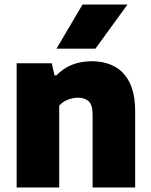

<svg xmlns="http://www.w3.org/2000/svg" viewBox="-20 -828 667 848"><path d="M53.5 0V-548.5H208.5L221 -495H229Q289 -557.5 386 -557.5Q441 -557.5 484.2 -535.2Q527.5 -513 552.2 -463.8Q577 -414.5 577 -334.5V0H389V-322.5Q389 -364.5 371.8 -380.5Q354.5 -396.5 324.5 -396.5Q301.5 -396.5 279 -387.5Q256.5 -378.5 241.5 -361.5V0ZM229.5 -613 344.5 -808H543L401.5 -613Z"/></svg>

Font: Encode Sans XBd
Style: Regular
Weight: 800
Designer: Multiple Designers
Foundry: Impallari Type
Version: Version 3.002; ttfautohint (v1.8.3) -l 8 -r 50 -G 200 -x 14 